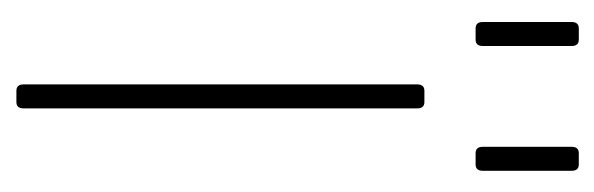

<svg xmlns="http://www.w3.org/2000/svg" viewBox="-272 -472 743 240"><g transform="rotate(90 100.0 -351.5)"><path d="M7 -583V-694Q7 -703 15 -703H29Q37 -703 37 -694V-583Q37 -574 29 -574H15Q7 -574 7 -583ZM163 -583V-694Q163 -703 171 -703H185Q193 -703 193 -694V-583Q193 -574 185 -574H171Q163 -574 163 -583ZM85 -9V-501Q85 -510 93 -510H107Q115 -510 115 -501V-9Q115 0 107 0H93Q85 0 85 -9Z"/></g></svg>

Font: Rajdhani Light
Style: Regular
Weight: 300
Designer: Satya Rajpurohit, Jyotish Sonowal
Foundry: Indian Type Foundry
Version: Version 1.201;PS 1.0;hotconv 1.0.78;makeotf.lib2.5.61930; tt